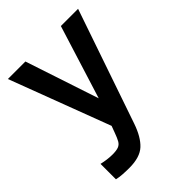

<svg xmlns="http://www.w3.org/2000/svg" viewBox="-204 -606 907 907"><g transform="rotate(-45 250.0 -152.5)"><path d="M121 199Q97 199 76 197.5Q55 196 38 192V89Q55 93 73.5 95.5Q92 98 109 98Q136 98 150 92.5Q164 87 172 73Q180 59 189 34L202 -1L12 -504H129L251 -136L366 -504H481L285 67Q262 134 227 166.5Q192 199 121 199Z"/></g></svg>

Font: Zen Kaku Gothic Antique
Style: Bold
Weight: 700
Designer: Yoshimichi Ohira
Foundry: Positype
Version: Version 1.001